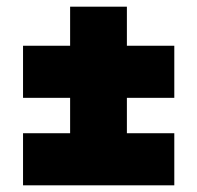

<svg xmlns="http://www.w3.org/2000/svg" viewBox="-20 -565 591 575"><path d="M49 -10V-166H190V-272H49V-428H190V-545H360V-428H502V-272H360V-166H502V-10Z"/></svg>

Font: Georama ExtraCondensed Thin ExtraBold
Style: Regular
Weight: 800
Version: Version 1.001